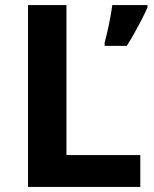

<svg xmlns="http://www.w3.org/2000/svg" viewBox="-20 -734 605 754"><path d="M90 0V-714H241V-125H531V0ZM559 -704Q549 -682 536.5 -657.5Q524 -633 509.5 -607Q495 -581 478 -554H391V-567Q395 -582 399.5 -600.5Q404 -619 408 -639Q412 -659 415.5 -678.5Q419 -698 421 -714H559Z"/></svg>

Font: Noto Sans Kannada
Style: Regular
Weight: 400
Designer: Jelle Bosma - Monotype Design Team
Foundry: Monotype Imaging Inc.
Version: Version 2.003